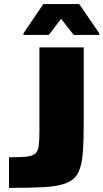

<svg xmlns="http://www.w3.org/2000/svg" viewBox="-20 -920 506 940"><path d="M24 0V-150Q79 -150 109 -153Q139 -156 152.5 -168Q166 -180 169.5 -205.5Q173 -231 173 -276V-688H390V-320Q390 -227 385 -167.5Q380 -108 362.5 -74Q345 -40 305.5 -24Q266 -8 198 -4Q130 0 24 0ZM95 -749V-757L192 -900H368L466 -757V-749H341L279 -828L219 -749Z"/></svg>

Font: Saira SemiExpanded ExtraBold
Style: Regular
Weight: 800
Width: 6
Designer: Hector Gatti with collaboration of the Omnibus-Type team
Foundry: Omnibus-Type
Version: Version 1.101